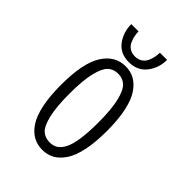

<svg xmlns="http://www.w3.org/2000/svg" viewBox="-200 -751 850 850"><g transform="rotate(45 225.0 -326.0)"><path d="M334.5 -661.5Q334.5 -610.5 304.8 -572.5Q275 -534.5 221.5 -534.5Q168 -534.5 139.2 -572.5Q110.5 -610.5 110.5 -661.5H156Q156 -648.5 158.5 -635.2Q161 -622 167.5 -606.5Q174 -591 188.2 -581.2Q202.5 -571.5 222.5 -571.5Q243 -571.5 257.2 -581.2Q271.5 -591 278 -606.5Q284.5 -622 287 -635.2Q289.5 -648.5 289.5 -661.5ZM80.5 -251Q80.5 -388 119.8 -450Q159 -512 225 -512Q256.5 -512 281.8 -498Q307 -484 327 -454.2Q347 -424.5 358 -373Q369 -321.5 369 -251Q369 -180 358 -128.2Q347 -76.5 327 -46.8Q307 -17 281.8 -3Q256.5 11 225 11Q193.5 11 168 -3Q142.5 -17 122.5 -46.8Q102.5 -76.5 91.5 -128.2Q80.5 -180 80.5 -251ZM225 -35.5Q246.5 -35.5 262.5 -45.5Q278.5 -55.5 290.8 -79.2Q303 -103 309.2 -145.8Q315.5 -188.5 315.5 -251Q315.5 -332 304 -380.5Q292.5 -429 273.2 -447.2Q254 -465.5 225 -465.5Q195.5 -465.5 176.5 -447.2Q157.5 -429 146 -380.5Q134.5 -332 134.5 -251Q134.5 -168.5 146 -119.8Q157.5 -71 176.5 -53.2Q195.5 -35.5 225 -35.5Z"/></g></svg>

Font: League Mono Condensed UltraLight
Style: Regular
Weight: 200
Width: 1
Designer: Tyler Finck
Foundry: The League of Moveable Type / Tyler Finck
Version: Version 2.210